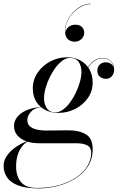

<svg xmlns="http://www.w3.org/2000/svg" viewBox="-65 -788 670 1068"><path d="M150 260Q76 260 33.2 242.5Q-9.5 225 -27.2 196.5Q-45 168 -45 135.5Q-45 105 -27 79Q-9 53 18 33.5Q45 14 72.5 3Q100 -8 119 -8H122.5Q94 -8 72 11.2Q50 30.5 37.2 63.2Q24.5 96 24.5 137Q24.5 191.5 51.5 224.5Q78.5 257.5 141 257.5Q210 257.5 265.8 241.2Q321.5 225 361 197.5Q400.5 170 421.5 135Q442.5 100 442.5 62.5Q442.5 33 421 21Q399.5 9 362.5 9Q353 9 331.5 9Q310 9 283 9Q256 9 229.5 9Q203 9 183 9Q163 9 156.5 9Q111.5 9 79.5 -3Q47.5 -15 30.2 -36.5Q13 -58 13 -86.5Q13 -110.5 25.8 -130Q38.5 -149.5 61.5 -163.8Q84.5 -178 116 -185.8Q147.5 -193.5 185 -193.5V-193Q134 -193 110.5 -169.5Q87 -146 87 -120.5Q87 -97 102.8 -84.2Q118.5 -71.5 141.8 -66.8Q165 -62 187 -62Q204.5 -62 229.8 -62.2Q255 -62.5 279.5 -62.8Q304 -63 318 -63Q374.5 -63 412.5 -41Q450.5 -19 450.5 42Q450.5 96.5 423.8 137.5Q397 178.5 352.8 205.8Q308.5 233 255.5 246.5Q202.5 260 150 260ZM259 -160Q218.5 -160 186.5 -176.5Q154.5 -193 136 -223.5Q117.5 -254 117.5 -296.5Q117.5 -344.5 144.2 -383.8Q171 -423 214.8 -446.2Q258.5 -469.5 309 -469.5Q349.5 -469.5 381.5 -452Q413.5 -434.5 432 -402.8Q450.5 -371 450.5 -328.5Q450.5 -281 423.8 -242.8Q397 -204.5 353.5 -182.2Q310 -160 259 -160ZM244 -163Q264.5 -163 285.2 -178Q306 -193 324.5 -218Q343 -243 357.2 -273Q371.5 -303 379.8 -333.2Q388 -363.5 388 -388.5Q388 -421.5 372.5 -443.8Q357 -466 324 -466Q303.5 -466 282.8 -451Q262 -436 243.5 -411.2Q225 -386.5 210.8 -356.8Q196.5 -327 188.2 -296.8Q180 -266.5 180 -241.5Q180 -208.5 195.5 -185.8Q211 -163 244 -163ZM506.5 -465Q532 -465 551 -448.5Q570 -432 570 -399.5Q570 -379 557.2 -364.2Q544.5 -349.5 524 -349.5Q505.5 -349.5 491 -361.2Q476.5 -373 476.5 -394Q476.5 -417.5 490.5 -429.5Q504.5 -441.5 522.5 -441.5Q537.5 -441.5 550 -434.5Q562.5 -427.5 567 -413.5Q563 -438 546 -450.5Q529 -463 506.5 -463Q483 -463 464 -451.5Q445 -440 427.5 -415.8Q410 -391.5 391 -353.5L389.5 -354.5Q416 -410 442.5 -437.5Q469 -465 506.5 -465ZM350 -556Q326.5 -556 311.5 -571Q296.5 -586 296.5 -617.5Q296.5 -644.5 308.8 -671Q321 -697.5 341.8 -719.5Q362.5 -741.5 388.2 -754.5Q414 -767.5 441 -767.5V-765.5Q414 -765.5 386.8 -751Q359.5 -736.5 338 -712.5Q316.5 -688.5 305.5 -659Q294.5 -629.5 299.5 -599.5H298.5Q298.5 -614.5 305.8 -626Q313 -637.5 325.5 -644Q338 -650.5 353.5 -650.5Q379.5 -650.5 391.5 -637.2Q403.5 -624 403.5 -605.5Q403.5 -592.5 396.5 -581.2Q389.5 -570 377.5 -563Q365.5 -556 350 -556Z"/></svg>

Font: Bodoni Moda 96pt
Style: Italic
Weight: 400
Italic angle: -13°
Version: Version 2.004